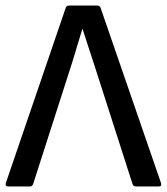

<svg xmlns="http://www.w3.org/2000/svg" viewBox="-21 -675 603 695"><path d="M9 0Q-3 0 0 -12L217 -647Q220 -655 229 -655H330Q340 -655 343 -647L562 -12Q565 0 553 0H472Q462 0 459 -8L318 -447Q308 -477 298 -508Q288 -539 278 -570H277Q268 -540 258.5 -509Q249 -478 240 -448L99 -9Q96 0 87 0Z"/></svg>

Font: Sofia Sans Medium
Style: Regular
Weight: 500
Designer: Botio Nikoltchev, Ani Petrova
Foundry: lettersoup
Version: Version 4.101; ttfautohint (v1.8.4.7-5d5b)